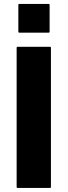

<svg xmlns="http://www.w3.org/2000/svg" viewBox="-20 -932 335 952"><path d="M67.5 -700H227.5Q232.5 -700 232.5 -695V-5Q232.5 0 227.5 0H67.5Q62.5 0 62.5 -5V-695Q62.5 -700 67.5 -700ZM221 -770H76Q71 -770 71 -775V-907.5Q71 -912.5 76 -912.5H221Q226 -912.5 226 -907.5V-775Q226 -770 221 -770Z"/></svg>

Font: MFEK Sans
Style: Bold
Weight: 700
Designer: Owen Earl
Foundry: indestructible type*
Version: Version 0.001; ttfautohint (v1.8.4.7-5d5b)